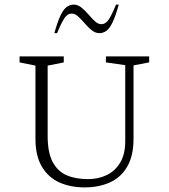

<svg xmlns="http://www.w3.org/2000/svg" viewBox="-20 -805 733 834"><path d="M348 9Q286 9 238 -12.5Q190 -34 162 -81Q134 -128 134 -202V-520L65 -534V-560H257V-534L187 -520V-214Q187 -143 208.5 -102Q230 -61 269 -44Q308 -27 362 -27Q407 -27 443.5 -44.5Q480 -62 502 -98.5Q524 -135 524 -192V-522L440 -534V-560H628V-534L560 -521V-202Q560 -128 532.5 -81Q505 -34 457 -12.5Q409 9 348 9ZM216 -661Q230 -711 243 -738Q256 -765 270 -775Q284 -785 300 -785Q318 -785 334 -772Q350 -759 364 -742.5Q378 -726 392 -713Q406 -700 420 -700Q439 -700 452.5 -720.5Q466 -741 484 -785H496Q482 -735 469 -708Q456 -681 442 -671Q428 -661 412 -661Q394 -661 378 -674Q362 -687 348 -703.5Q334 -720 320 -733Q306 -746 292 -746Q273 -746 259.5 -725.5Q246 -705 228 -661Z"/></svg>

Font: Spectral SC ExtraLight
Style: Regular
Weight: 275
Designer: Jean-Baptiste Levee
Foundry: Production Type
Version: Version 2.001